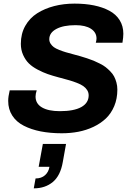

<svg xmlns="http://www.w3.org/2000/svg" viewBox="-20 -718 719 1052"><path d="M318.8 12.2Q255.4 12.2 203.1 2Q150.9 -8.3 110.4 -29.1Q69.8 -49.8 47.4 -84.5Q24.9 -119.1 24.9 -165Q24.9 -189 33.2 -223.1H181.2Q174.8 -204.1 174.8 -189Q174.8 -149.9 210 -129.4Q245.1 -108.9 308.1 -108.9Q384.8 -108.9 425.3 -131.3Q465.8 -153.8 465.8 -195.8Q465.8 -211.4 457.5 -224.4Q449.2 -237.3 436.3 -246.3Q423.3 -255.4 402.1 -263.7Q380.9 -272 361.6 -277.6Q342.3 -283.2 314.9 -290.5Q306.2 -293 301.8 -293.9Q267.1 -303.2 241.7 -312Q216.3 -320.8 186.5 -336.4Q156.7 -352.1 138.2 -370.4Q119.6 -388.7 106.9 -416.5Q94.2 -444.3 94.2 -478Q94.2 -533.2 118.4 -576.2Q142.6 -619.1 183.8 -645.3Q225.1 -671.4 277.1 -684.8Q329.1 -698.2 388.2 -698.2Q446.8 -698.2 494.6 -688.5Q542.5 -678.7 579.1 -659.2Q615.7 -639.6 635.7 -607.4Q655.8 -575.2 655.8 -533.2Q655.8 -513.7 650.9 -483.9H504.9Q508.8 -497.1 508.8 -506.8Q508.8 -540.5 478.5 -560.3Q448.2 -580.1 394 -580.1Q327.1 -580.1 288.6 -559.3Q250 -538.6 250 -502.9Q250 -489.7 257.3 -478.5Q264.6 -467.3 274.9 -459.7Q285.2 -452.1 304.9 -444.3Q324.7 -436.5 340.3 -431.9Q356 -427.2 383.8 -419.9Q407.2 -413.6 420.4 -409.9Q433.6 -406.2 456.5 -398.7Q479.5 -391.1 493.4 -385.3Q507.3 -379.4 526.9 -369.6Q546.4 -359.9 558.6 -350.3Q570.8 -340.8 584.2 -327.1Q597.7 -313.5 605.2 -299.1Q612.8 -284.7 617.9 -266.1Q623 -247.6 623 -227.1Q623 -177.2 606 -136.7Q588.9 -96.2 560.1 -68.8Q531.2 -41.5 491.9 -22.9Q452.6 -4.4 409.4 3.9Q366.2 12.2 318.8 12.2ZM165 314 174.8 259.8Q207 259.8 226.8 241.9Q246.6 224.1 251 195.8H191.9L214.8 70.8H341.8L324.2 168.9Q311.5 244.1 269.5 279.1Q227.5 314 165 314Z"/></svg>

Font: Archivo
Style: Bold Italic
Weight: 700
Italic angle: -10°
Designer: Hector Gatti
Foundry: Omnibus-Type
Version: Version 2.001